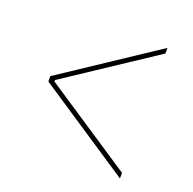

<svg xmlns="http://www.w3.org/2000/svg" viewBox="-101 -674 741 738"><g transform="rotate(20 270.0 -305.0)"><path d="M77 -294V-316L463 -572V-549L99 -308V-302L463 -61V-38Z"/></g></svg>

Font: IBM Plex Sans Condensed Thin
Style: Regular
Weight: 100
Width: 3
Designer: Mike Abbink, Paul van der Laan, Pieter van Rosmalen
Foundry: Bold Monday
Version: Version 1.3